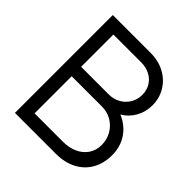

<svg xmlns="http://www.w3.org/2000/svg" viewBox="-193 -860 999 999"><g transform="rotate(45 306.5 -360.0)"><path d="M583.5 -202Q583.5 -140.5 557 -94.8Q530.5 -49 482.5 -24.5Q434.5 0 371 0H70V-720H348Q407 -720 452.5 -695.2Q498 -670.5 523.2 -628Q548.5 -585.5 548.5 -534.5Q548.5 -485.5 525.8 -445Q503 -404.5 464 -382Q521 -357.5 552.2 -310.8Q583.5 -264 583.5 -202ZM144 -650.5V-413H347.5Q382 -413 410.5 -428.8Q439 -444.5 455.8 -472.5Q472.5 -500.5 472.5 -535.5Q472.5 -569 456.5 -595.2Q440.5 -621.5 412 -636Q383.5 -650.5 347.5 -650.5ZM353 -70.5Q397 -70.5 432 -86.2Q467 -102 487.2 -131.5Q507.5 -161 507.5 -201Q507.5 -240.5 489 -273Q470.5 -305.5 438.5 -324.5Q406.5 -343.5 366.5 -343.5H144V-70.5Z"/></g></svg>

Font: CCSD_manrope
Style: Regular
Weight: 400
Designer: Mikhail Sharanda
Foundry: Mikhail Sharanda
Version: Version 4.503